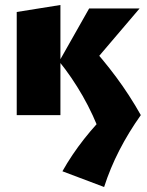

<svg xmlns="http://www.w3.org/2000/svg" viewBox="-20 -461 587 769"><path d="M430 -29 386 85Q354 -2 311 -77Q268 -152 217 -215L337 -427H539L332 -184V-289Q392 -224 445.5 -152Q499 -80 544 0Q495 69 458 141Q421 213 397 288L230 225Q267 159 317 95.5Q367 32 430 -29ZM47 0V-413L222 -441V0Z"/></svg>

Font: Ysabeau Office Black
Style: Regular
Weight: 900
Designer: Christian Thalmann (Catharsis Fonts)
Version: Version 2.001;gftools[0.9.30]; featfreeze: tnum,lnum,ss02